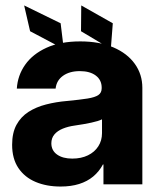

<svg xmlns="http://www.w3.org/2000/svg" viewBox="-20 -675 581 703"><path d="M201.8 8Q150.2 8 110.3 -8.9Q70.3 -25.8 47.4 -59.7Q24.4 -93.7 24.4 -144.9Q24.4 -188.8 40.4 -218.1Q56.4 -247.4 84.3 -265.3Q112.2 -283.2 148.6 -292.5Q185.1 -301.9 225.4 -305.3Q272.4 -309.8 300.2 -314.2Q328.1 -318.7 340.2 -327.1Q352.3 -335.4 352.3 -351.8V-354.1Q352.3 -382 330.8 -398.3Q309.3 -414.6 272.1 -414.6Q234.8 -414.6 210.7 -397.5Q186.7 -380.3 183.6 -350.6H41.6Q44.6 -398.8 72.1 -437.9Q99.5 -477 150.3 -500.2Q201.1 -523.4 273.8 -523.4Q344.1 -523.4 395.2 -501.5Q446.3 -479.5 473.7 -441.1Q501.2 -402.7 501.2 -353.5V0H358.8V-72.7H356.8Q342.9 -46.8 321.3 -28.8Q299.7 -10.8 269.9 -1.4Q240.1 8 201.8 8ZM244.5 -94.3Q277.4 -94.3 302 -106.3Q326.6 -118.3 340 -139.4Q353.5 -160.4 353.5 -187.7V-238.1Q341 -231.6 314.2 -225.9Q287.3 -220.1 253.1 -215.2Q229.2 -211.9 209.9 -204Q190.6 -196.1 179.3 -182.9Q168 -169.6 168 -150Q168.2 -123.8 189 -109.1Q209.9 -94.3 244.5 -94.3ZM213.5 -495.5 90.2 -560.7 68.4 -655.1 202 -589.8ZM385.7 -495.5 276.6 -560.7 277.5 -655.1 393 -589.8Z"/></svg>

Font: Inter Display V
Style: Regular
Weight: 400
Designer: Rasmus Andersson
Foundry: rsms
Version: Version 3.015;git-src